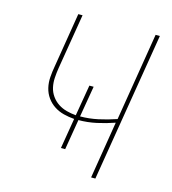

<svg xmlns="http://www.w3.org/2000/svg" viewBox="-109 -825 819 914"><g transform="rotate(15 300.0 -367.5)"><path d="M424 0 470 -282Q427 -267 383 -257.5Q339 -248 295 -248L270 -98H249L274 -248Q247 -250 221.5 -256.5Q196 -263 174.5 -277Q153 -291 138 -312Q123 -333 117 -358.5Q111 -384 113 -411.5Q115 -439 120 -466L164 -735H185L140 -463Q136 -438 134.5 -413.5Q133 -389 138 -366.5Q143 -344 156.5 -325Q170 -306 189 -293.5Q208 -281 230.5 -275Q253 -269 277 -267L303 -420H324L298 -267Q342 -267 386 -276.5Q430 -286 474 -301L545 -735H566L445 0Z"/></g></svg>

Font: Iosevka SS04 Th Ex Obl
Style: Regular
Weight: 100
Width: 7
Italic angle: -9°
Monospace: yes
Designer: Belleve Invis
Foundry: Belleve Invis
Version: Version 19.0.0; ttfautohint (v1.8.4)